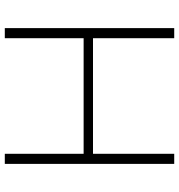

<svg xmlns="http://www.w3.org/2000/svg" viewBox="7 -752 745 799"><g transform="rotate(-90 379.5 -352.5)"><path d="M97 0V-705H139V-377H620V-705H662V0H620V-338H139V0Z"/></g></svg>

Font: Mulish ExtraLight
Style: Regular
Weight: 200
Designer: Vernon Adams
Foundry: Vernon Adams
Version: Version 3.603